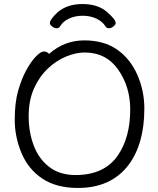

<svg xmlns="http://www.w3.org/2000/svg" viewBox="-20 -913 785 951"><path d="M227 -798Q227 -816 264 -851Q312 -893 388 -893Q464 -893 508.5 -855Q553 -817 553 -799Q553 -791 542 -782Q531 -773 519.5 -773Q508 -773 502 -783Q488 -806 458 -820.5Q428 -835 389.5 -835Q351 -835 321 -820.5Q291 -806 278 -783Q272 -773 260.5 -773Q249 -773 238 -782Q227 -791 227 -798ZM223 -646Q299 -713 397 -713Q495 -713 560 -667.5Q625 -622 660 -543Q695 -464 695 -375Q695 -200 616 -95Q529 18 366 18Q259 18 189.5 -28.5Q120 -75 86.5 -155Q53 -235 53 -319.5Q53 -404 69.5 -462.5Q86 -521 110 -565Q134 -609 158 -633.5Q182 -658 197.5 -658Q213 -658 223 -646ZM354 -46Q498 -46 565 -145Q625 -234 625 -371Q625 -483 565.5 -568Q506 -653 399 -653Q356 -653 307.5 -633Q259 -613 217 -573.5Q175 -534 148.5 -475Q122 -416 122 -337.5Q122 -259 147 -192.5Q172 -126 224 -86Q276 -46 354 -46Z"/></svg>

Font: QiushuiShotai Bright
Style: Regular
Weight: 400
Designer: Christian Thalmann (Catharsis Fonts)
Version: Version 1.250;